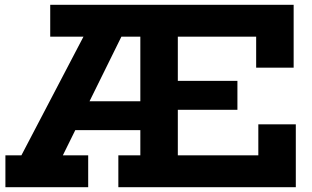

<svg xmlns="http://www.w3.org/2000/svg" viewBox="-20 -779 1300 799"><path d="M472.5 0V-132.5H564V-626.5H189V-759H1202V-497.5H1046V-626.5H720V-132.5H1055V-261.5H1211V0ZM2.5 0V-132.5H69L386.5 -739.5H541L241.5 -132.5H347V0ZM219 -237.5V-357.5H645V-237.5ZM646 -322V-442.5H968V-322Z"/></svg>

Font: Hepta Slab
Style: Bold
Weight: 700
Designer: Michael LaGattuta
Foundry: Michael LaGattuta
Version: Version 1.100